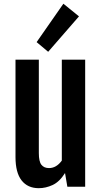

<svg xmlns="http://www.w3.org/2000/svg" viewBox="-20 -988 534 1016"><path d="M62 -672.4H185.5V-177.7Q185.5 -133.3 199.2 -116Q212.9 -98.6 239.3 -98.6Q278.3 -98.6 307.1 -138.2V-672.4H430.7V0H336.4L324.2 -71.8H323.7Q294.9 -25.9 258.5 -9Q222.2 7.8 185.1 7.8Q126.5 7.8 94.2 -33.4Q62 -74.7 62 -157.2ZM173.8 -765.1 315.4 -968.3 397.9 -901.4 234.9 -713.9Z"/></svg>

Font: Fjalla One
Style: Regular
Weight: 400
Designer: Irina Smirnova, Eben Sorkin
Foundry: Sorkin Type
Version: Version 1.002; ttfautohint (v1.8.4.7-5d5b);gftools[0.9.25]